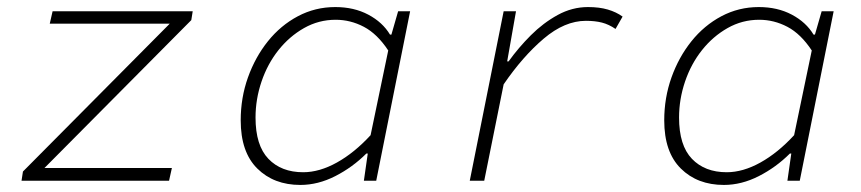

<svg xmlns="http://www.w3.org/2000/svg" viewBox="-20 -512 2440 544"><path d="M41 0 45 -26 461 -445H121L129 -480H526L522 -455L106 -36H467L459 0Z M831 12Q756 12 709 -34.5Q662 -81 662 -171Q662 -235 682.5 -292.5Q703 -350 739 -395Q775 -440 824 -466Q873 -492 930 -492Q983 -492 1023.5 -470.5Q1064 -449 1085 -414H1089L1108 -480H1142L1046 0H1011L1022 -77H1018Q979 -38 930 -13Q881 12 831 12ZM839 -24Q885 -24 934.5 -51.5Q984 -79 1030 -129L1080 -369Q1049 -416 1011 -436Q973 -456 931 -456Q883 -456 841.5 -432.5Q800 -409 769 -370Q738 -331 721 -281Q704 -231 704 -179Q704 -100 740.5 -62Q777 -24 839 -24Z M1311 0 1407 -480H1442L1417 -338H1421Q1449 -377 1484 -412Q1519 -447 1560 -469.5Q1601 -492 1646 -492Q1678 -492 1702 -485Q1726 -478 1744 -465L1724 -430Q1705 -443 1685.5 -448Q1666 -453 1640 -453Q1580 -453 1520.5 -402.5Q1461 -352 1407 -273L1352 0Z M2031 12Q1956 12 1909 -34.5Q1862 -81 1862 -171Q1862 -235 1882.5 -292.5Q1903 -350 1939 -395Q1975 -440 2024 -466Q2073 -492 2130 -492Q2183 -492 2223.5 -470.5Q2264 -449 2285 -414H2289L2308 -480H2342L2246 0H2211L2222 -77H2218Q2179 -38 2130 -13Q2081 12 2031 12ZM2039 -24Q2085 -24 2134.5 -51.5Q2184 -79 2230 -129L2280 -369Q2249 -416 2211 -436Q2173 -456 2131 -456Q2083 -456 2041.5 -432.5Q2000 -409 1969 -370Q1938 -331 1921 -281Q1904 -231 1904 -179Q1904 -100 1940.5 -62Q1977 -24 2039 -24Z"/></svg>

Font: Source Code Pro ExtraLight Light
Style: Italic
Weight: 300
Italic angle: -11°
Monospace: yes
Version: Version 1.016;hotconv 1.0.116;makeotfexe 2.5.65601